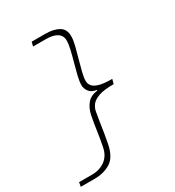

<svg xmlns="http://www.w3.org/2000/svg" viewBox="-202 -828 1004 1099"><g transform="rotate(-30 300.0 -278.0)"><path d="M6 152 11 124H98Q147 124 183.5 97.5Q220 71 230 18Q239 -26 246 -75.5Q253 -125 262 -172Q271 -216 294.5 -244Q318 -272 364 -278V-282Q329 -287 314.5 -307.5Q300 -328 300 -348Q300 -374 308.5 -409Q317 -444 328 -483Q339 -522 347 -556.5Q355 -591 355 -614Q355 -647 329 -663.5Q303 -680 256 -680H171L178 -708H268Q323 -708 356.5 -688.5Q390 -669 390 -622Q390 -597 381 -561.5Q372 -526 361 -487.5Q350 -449 341.5 -414.5Q333 -380 333 -358Q333 -343 342.5 -328Q352 -313 381.5 -303Q411 -293 471 -293L463 -263Q399 -263 364.5 -251Q330 -239 315.5 -220Q301 -201 297 -181Q291 -149 286 -115.5Q281 -82 275.5 -47Q270 -12 263 22Q247 98 202.5 125Q158 152 98 152Z"/></g></svg>

Font: Source Code Pro ExtraLight Light
Style: Italic
Weight: 300
Italic angle: -11°
Monospace: yes
Version: Version 1.016;hotconv 1.0.116;makeotfexe 2.5.65601